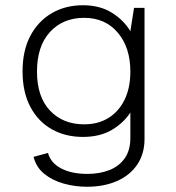

<svg xmlns="http://www.w3.org/2000/svg" viewBox="-20 -526 672 732"><path d="M311 186Q266 186 223 174Q180 162 149 137Q118 112 108 72L163 57Q173 95 213 116Q253 137 313 137Q360 137 397 122.5Q434 108 455.5 77.5Q477 47 477 0V-97Q451 -57 406 -30.5Q361 -4 296 -4Q229 -4 177 -33.5Q125 -63 95.5 -119Q66 -175 66 -254Q66 -333 95.5 -389Q125 -445 177 -475.5Q229 -506 296 -506Q361 -506 406.5 -477.5Q452 -449 477 -407L491 -496H531V4Q531 60 503.5 101Q476 142 426.5 164Q377 186 311 186ZM301 -52Q355 -52 394.5 -77Q434 -102 455.5 -147Q477 -192 477 -253Q477 -345 429 -401.5Q381 -458 301 -458Q220 -458 170.5 -404Q121 -350 121 -253Q121 -157 170.5 -104.5Q220 -52 301 -52Z"/></svg>

Font: Atkinson Hyperlegible Mono ExtraLight
Style: Regular
Weight: 200
Monospace: yes
Designer: Elliott Scott, Megan Eiswerth, Linus Boman, Theodore Petrosky, Letters from Sweden
Foundry: Applied Design Works, Letters from Sweden
Version: Version 2.001